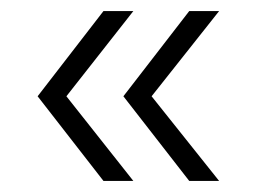

<svg xmlns="http://www.w3.org/2000/svg" viewBox="-20 -410 463 347"><path d="M167 -83 48 -236 167 -390H221L100 -236L221 -83ZM322 -83 203 -236 322 -390H376L254 -236L376 -83Z"/></svg>

Font: Outfit Thin ExtraLight
Style: Regular
Weight: 250
Version: Version 1.100;gftools[0.9.27]